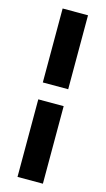

<svg xmlns="http://www.w3.org/2000/svg" viewBox="-129 -754 511 928"><g transform="rotate(15 126.0 -289.5)"><path d="M62.5 131.8V-256.3H189.5V131.8ZM189.5 -340.8H62.5V-710.9H189.5Z"/></g></svg>

Font: Roboto
Style: Bold
Weight: 700
Designer: Google
Version: Version 2.134; 2016; ttfautohint (v1.6)